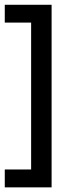

<svg xmlns="http://www.w3.org/2000/svg" viewBox="-22 -711 273 816"><path d="M197.3 85.3H110.3V-675.7H197.3ZM197.3 85.3H-1.7V9.3H197.3ZM197.3 -615H-1.7V-690.7H197.3Z"/></svg>

Font: Bricolage Grotesque 96pt ExtraBold Condensed
Style: Regular
Weight: 800
Width: 3
Version: Version 1.001;gftools[0.9.33.dev8+g029e19f]